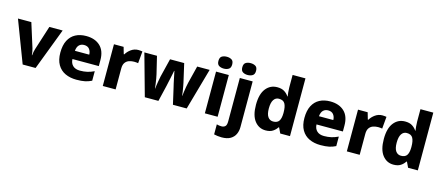

<svg xmlns="http://www.w3.org/2000/svg" viewBox="-61 -1484 5604 2440"><g transform="rotate(15 2740.5 -263.5)"><path d="M209 0 0 -549H176L276 -231Q281 -214 285.5 -189.5Q290 -165 291 -145H295Q296 -166 300.5 -189Q305 -212 311 -230L413 -549H588L379 0Z M897 -559Q1013 -559 1081 -495.5Q1149 -432 1149 -309V-231H802Q804 -177 837 -145Q870 -113 931 -113Q983 -113 1026.5 -123Q1070 -133 1116 -155V-30Q1075 -9 1029.5 0.5Q984 10 917 10Q834 10 769.5 -20Q705 -50 668.5 -112.5Q632 -175 632 -271Q632 -368 665 -432Q698 -496 757.5 -527.5Q817 -559 897 -559ZM900 -442Q861 -442 835.5 -417.5Q810 -393 805 -340H994Q993 -383 970 -412.5Q947 -442 900 -442Z M1582 -559Q1595 -559 1611 -557.5Q1627 -556 1636 -554L1622 -396Q1613 -398 1599 -399.5Q1585 -401 1568 -401Q1536 -401 1504.5 -391Q1473 -381 1452.5 -353.5Q1432 -326 1432 -275V0H1263V-549H1390L1416 -459H1423Q1447 -500 1489 -529.5Q1531 -559 1582 -559Z M2137 -215Q2132 -232 2126 -261Q2120 -290 2113 -322Q2106 -354 2101 -380.5Q2096 -407 2093 -420H2089Q2087 -407 2081.5 -380.5Q2076 -354 2069 -321.5Q2062 -289 2055.5 -259.5Q2049 -230 2045 -210L1995 0H1816L1663 -549H1829L1884 -321Q1890 -297 1895.5 -263Q1901 -229 1905.5 -196Q1910 -163 1912 -141H1915Q1916 -158 1919.5 -182.5Q1923 -207 1927.5 -232.5Q1932 -258 1936 -278Q1940 -298 1941 -305L2001 -549H2187L2243 -304Q2246 -288 2252 -257.5Q2258 -227 2262.5 -195Q2267 -163 2269 -141H2272Q2274 -162 2278.5 -195.5Q2283 -229 2289 -263Q2295 -297 2301 -321L2358 -549H2522L2367 0H2186Z M2691 -767Q2727 -767 2754 -751Q2781 -735 2781 -689Q2781 -644 2754 -627.5Q2727 -611 2691 -611Q2653 -611 2626.5 -627.5Q2600 -644 2600 -689Q2600 -735 2626.5 -751Q2653 -767 2691 -767ZM2774 -549V0H2606V-549Z M2914 -689Q2914 -735 2940.5 -751Q2967 -767 3004 -767Q3041 -767 3068 -751Q3095 -735 3095 -689Q3095 -644 3068 -627.5Q3041 -611 3004 -611Q2967 -611 2940.5 -627.5Q2914 -644 2914 -689ZM2889 240Q2865 240 2836.5 236.5Q2808 233 2789 228V96Q2806 101 2820.5 103Q2835 105 2854 105Q2881 105 2900 88.5Q2919 72 2919 22V-549H3088V53Q3088 103 3068.5 145.5Q3049 188 3005.5 214Q2962 240 2889 240Z M3406 10Q3317 10 3261 -62Q3205 -134 3205 -274Q3205 -415 3262 -487Q3319 -559 3411 -559Q3469 -559 3505 -536Q3541 -513 3563 -479H3567Q3564 -497 3560.5 -530.5Q3557 -564 3557 -597V-760H3726V0H3598L3564 -71H3557Q3536 -37 3500 -13.5Q3464 10 3406 10ZM3470 -124Q3524 -124 3546.5 -157Q3569 -190 3570 -257V-272Q3570 -345 3548.5 -384Q3527 -423 3468 -423Q3425 -423 3400 -385Q3375 -347 3375 -271Q3375 -196 3400.5 -160Q3426 -124 3470 -124Z M4108 -559Q4224 -559 4292 -495.5Q4360 -432 4360 -309V-231H4013Q4015 -177 4048 -145Q4081 -113 4142 -113Q4194 -113 4237.5 -123Q4281 -133 4327 -155V-30Q4286 -9 4240.5 0.5Q4195 10 4128 10Q4045 10 3980.5 -20Q3916 -50 3879.5 -112.5Q3843 -175 3843 -271Q3843 -368 3876 -432Q3909 -496 3968.5 -527.5Q4028 -559 4108 -559ZM4111 -442Q4072 -442 4046.5 -417.5Q4021 -393 4016 -340H4205Q4204 -383 4181 -412.5Q4158 -442 4111 -442Z M4793 -559Q4806 -559 4822 -557.5Q4838 -556 4847 -554L4833 -396Q4824 -398 4810 -399.5Q4796 -401 4779 -401Q4747 -401 4715.5 -391Q4684 -381 4663.5 -353.5Q4643 -326 4643 -275V0H4474V-549H4601L4627 -459H4634Q4658 -500 4700 -529.5Q4742 -559 4793 -559Z M5088 10Q4999 10 4943 -62Q4887 -134 4887 -274Q4887 -415 4944 -487Q5001 -559 5093 -559Q5151 -559 5187 -536Q5223 -513 5245 -479H5249Q5246 -497 5242.5 -530.5Q5239 -564 5239 -597V-760H5408V0H5280L5246 -71H5239Q5218 -37 5182 -13.5Q5146 10 5088 10ZM5152 -124Q5206 -124 5228.5 -157Q5251 -190 5252 -257V-272Q5252 -345 5230.5 -384Q5209 -423 5150 -423Q5107 -423 5082 -385Q5057 -347 5057 -271Q5057 -196 5082.5 -160Q5108 -124 5152 -124Z"/></g></svg>

Font: Noto Sans Bengali ExtraBold
Style: Regular
Weight: 800
Designer: Jelle Bosma - Monotype Design Team
Foundry: Monotype Imaging Inc.
Version: Version 2.003; ttfautohint (v1.8.4.7-5d5b)